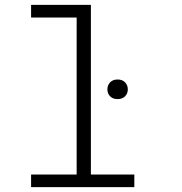

<svg xmlns="http://www.w3.org/2000/svg" viewBox="-20 -770 748 790"><path d="M107.9 -750H354V-51.8H532.7V0H107.9V-51.8H295.4V-697.8H107.9ZM421.9 -402.3Q421.9 -418.9 432.9 -430.9Q443.8 -442.9 463.9 -442.9Q483.4 -442.9 494.6 -431.2Q505.9 -419.4 505.9 -402.3Q505.9 -385.3 494.6 -373.8Q483.4 -362.3 463.9 -362.3Q443.8 -362.3 432.9 -373.8Q421.9 -385.3 421.9 -402.3Z"/></svg>

Font: Roboto Mono Light
Style: Regular
Weight: 300
Designer: Google
Version: Version 2.000985; 2015; ttfautohint (v1.3)